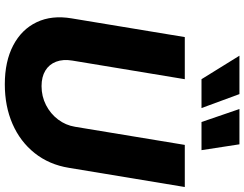

<svg xmlns="http://www.w3.org/2000/svg" viewBox="-127 -864 1000 786"><g transform="rotate(90 373.0 -471.0)"><path d="M325.2 9.3Q231.4 9.3 165.8 -25.1Q100.1 -59.6 70.8 -121.3Q41.5 -183.1 55.2 -264.2L131.8 -727.5H304.2L228 -267.1Q221.7 -229 232.7 -200.4Q243.7 -171.9 269.3 -156.5Q294.9 -141.1 332.5 -141.1Q374.5 -141.1 410.2 -159.4Q445.8 -177.7 469.2 -208.7Q492.7 -239.7 499 -278.3L573.2 -727.5H745.6L667 -252.9Q653.8 -171.9 606.7 -112.8Q559.6 -53.7 487.3 -22.2Q415 9.3 325.2 9.3ZM479.5 -795.9 426.3 -951.2H570.8L594.7 -795.9ZM304.2 -795.9 208 -951.2H365.2L422.4 -795.9Z"/></g></svg>

Font: Inter ExtraBold
Style: Italic
Weight: 800
Italic angle: -9.3988°
Designer: Rasmus Andersson
Foundry: rsms
Version: Version 4.001;git-66647c0bb